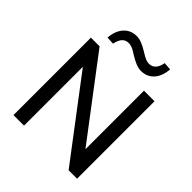

<svg xmlns="http://www.w3.org/2000/svg" viewBox="-247 -1081 1236 1236"><g transform="rotate(45 371.5 -462.5)"><path d="M82 0V-705H161L590 -139H565V-705H661V0H584L155 -566H178V0ZM210 -778 157 -781Q163 -848 197 -884.5Q231 -921 283 -921Q307 -921 331 -911.5Q355 -902 386 -883Q418 -863 434 -856.5Q450 -850 464 -850Q493 -850 510.5 -869.5Q528 -889 534 -925L587 -921Q582 -854 548 -817.5Q514 -781 462 -781Q438 -781 412.5 -791.5Q387 -802 356 -821Q328 -840 311 -846.5Q294 -853 280 -853Q251 -853 234 -834Q217 -815 210 -778Z"/></g></svg>

Font: Nunito Sans 12pt ExtraLight 12pt SemiBold
Style: Regular
Weight: 600
Version: Version 3.101;gftools[0.9.27]